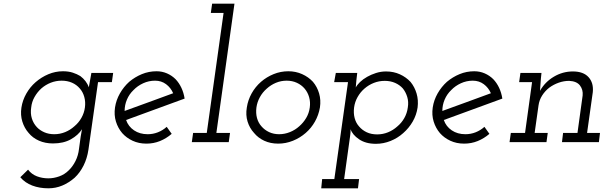

<svg xmlns="http://www.w3.org/2000/svg" viewBox="-20 -770 3299 1040"><path d="M475 -375Q472 -355 468 -336Q464 -317 461 -297Q455 -315 443 -330.5Q431 -346 415 -358Q397 -369 374 -376.5Q351 -384 321 -384Q280 -384 242 -368Q204 -352 173 -325Q143 -299 122.5 -263Q102 -227 96 -187Q90 -147 101 -111.5Q112 -76 135 -50Q157 -23 191 -8Q225 7 267 7Q324 7 364 -15.5Q404 -38 424 -70Q422 -59 420.5 -49.5Q419 -40 417 -30L408 36Q404 72 389 102Q374 132 352 153Q330 175 300.5 185.5Q271 196 242 196Q209 196 180 185Q151 174 132 149L90 190Q115 220 154.5 235Q194 250 242 250Q282 250 317.5 235Q353 220 384 193Q413 166 432.5 127Q452 88 459 41L511 -325H586L593 -375ZM149 -188Q152 -218 167 -244.5Q182 -271 204 -291Q227 -311 255 -322Q283 -333 314 -333Q345 -333 370 -322Q395 -311 412 -291Q429 -272 436.5 -245Q444 -218 440 -188Q436 -158 421 -131.5Q406 -105 383 -86Q361 -66 333 -54.5Q305 -43 274 -43Q244 -43 220 -53.5Q196 -64 180 -81Q161 -101 152.5 -128.5Q144 -156 149 -188Z M820 -333Q854 -333 879.5 -314Q905 -295 918 -265Q852 -241 787 -217Q722 -193 655 -169Q655 -201 667.5 -230.5Q680 -260 703 -282Q725 -305 755.5 -319Q786 -333 820 -333ZM980 -236Q975 -268 962.5 -294.5Q950 -321 931 -341Q911 -361 884.5 -372.5Q858 -384 828 -384Q786 -384 748.5 -368.5Q711 -353 680 -327Q650 -300 629.5 -264Q609 -228 603 -188Q597 -147 608 -111.5Q619 -76 642 -49Q665 -23 698.5 -7.5Q732 8 773 8Q812 8 846.5 -6Q881 -20 910 -45Q903 -55 896.5 -64Q890 -73 883 -83Q862 -64 835.5 -53.5Q809 -43 780 -43Q737 -43 706 -64Q675 -85 663 -120Q743 -149 821.5 -178Q900 -207 980 -236Z M1026 -50 1019 0H1219L1226 -50H1152L1250 -750H1129L1122 -700H1191L1100 -50Z M1317 -188Q1310 -147 1321 -111.5Q1332 -76 1356 -50Q1378 -23 1411.5 -7.5Q1445 8 1487 8Q1528 8 1566.5 -7.5Q1605 -23 1636 -50Q1666 -76 1686 -111.5Q1706 -147 1713 -188Q1719 -228 1708.5 -264Q1698 -300 1675 -327Q1651 -353 1616.5 -368.5Q1582 -384 1542 -384Q1500 -384 1462 -368.5Q1424 -353 1394 -327Q1363 -300 1343 -264Q1323 -228 1317 -188ZM1369 -188Q1373 -217 1387.5 -243.5Q1402 -270 1425 -290Q1447 -310 1474.5 -321.5Q1502 -333 1533 -333Q1563 -333 1588 -321.5Q1613 -310 1630 -290Q1647 -270 1654.5 -243.5Q1662 -217 1658 -188Q1654 -157 1638.5 -131Q1623 -105 1601 -86Q1579 -66 1550.5 -54.5Q1522 -43 1492 -43Q1462 -43 1437.5 -54.5Q1413 -66 1396 -86Q1379 -105 1372 -131Q1365 -157 1369 -188Z M1725 200 1720 250H1919L1925 200H1844L1876 -30Q1878 -43 1878.5 -51.5Q1879 -60 1879 -70Q1889 -40 1925 -15.5Q1961 9 2016 9Q2057 9 2095.5 -6.5Q2134 -22 2164 -49Q2195 -76 2215.5 -111.5Q2236 -147 2242 -188Q2247 -228 2236.5 -263.5Q2226 -299 2204 -326Q2180 -352 2146 -367.5Q2112 -383 2071 -383Q2043 -383 2016.5 -374.5Q1990 -366 1969 -354Q1946 -341 1930 -325.5Q1914 -310 1907 -296Q1909 -316 1910.5 -336Q1912 -356 1915 -375H1799L1790 -325H1865L1791 200ZM2189 -188Q2185 -157 2170 -130.5Q2155 -104 2132 -85Q2110 -65 2082 -53.5Q2054 -42 2023 -42Q1991 -42 1966.5 -53.5Q1942 -65 1925 -85Q1908 -104 1901 -130.5Q1894 -157 1898 -188Q1902 -218 1917 -244.5Q1932 -271 1954 -290Q1977 -310 2005 -321Q2033 -332 2064 -332Q2095 -332 2120 -321Q2145 -310 2162 -291Q2178 -271 2186 -244.5Q2194 -218 2189 -188Z M2541 -333Q2575 -333 2600.5 -314Q2626 -295 2639 -265Q2573 -241 2508 -217Q2443 -193 2376 -169Q2376 -201 2388.5 -230.5Q2401 -260 2424 -282Q2446 -305 2476.5 -319Q2507 -333 2541 -333ZM2701 -236Q2696 -268 2683.5 -294.5Q2671 -321 2652 -341Q2632 -361 2605.5 -372.5Q2579 -384 2549 -384Q2507 -384 2469.5 -368.5Q2432 -353 2401 -327Q2371 -300 2350.5 -264Q2330 -228 2324 -188Q2318 -147 2329 -111.5Q2340 -76 2363 -49Q2386 -23 2419.5 -7.5Q2453 8 2494 8Q2533 8 2567.5 -6Q2602 -20 2631 -45Q2624 -55 2617.5 -64Q2611 -73 2604 -83Q2583 -64 2556.5 -53.5Q2530 -43 2501 -43Q2458 -43 2427 -64Q2396 -85 2384 -120Q2464 -149 2542.5 -178Q2621 -207 2701 -236Z M3030 -50 3024 0H3224L3230 -50H3160L3191 -271Q3196 -321 3168 -352Q3140 -383 3083 -383Q3028 -383 2980 -354.5Q2932 -326 2905 -278Q2907 -297 2907.5 -312Q2908 -327 2910 -346L2913 -375H2799L2792 -325H2862L2824 -50H2747L2740 0H2940L2947 -50H2876L2897 -199Q2901 -228 2916.5 -252.5Q2932 -277 2955 -295Q2978 -312 3006 -322Q3034 -332 3063 -332Q3104 -330 3121.5 -307Q3139 -284 3136 -253L3108 -50Z"/></svg>

Font: Josefin Slab Thin Medium
Style: Italic
Weight: 500
Italic angle: -12°
Version: Version 2.000